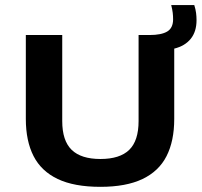

<svg xmlns="http://www.w3.org/2000/svg" viewBox="-20 -734 800 762"><path d="M378.5 7.5Q274.5 7.5 209.2 -23.5Q144 -54.5 113.2 -114.5Q82.5 -174.5 82.5 -262V-595H227V-253.5Q227 -175.5 264.5 -139.2Q302 -103 378.5 -103Q455.5 -103 492.8 -139.2Q530 -175.5 530 -253.5V-595H573.5Q620.5 -595 643.8 -609Q667 -623 667 -657.5Q667 -670.5 665.5 -683.2Q664 -696 659.5 -714H751Q756.5 -696.5 758.2 -682.5Q760 -668.5 760 -654Q760 -608.5 737 -580Q714 -551.5 671.5 -541V-262Q671.5 -174.5 641 -114.5Q610.5 -54.5 545.5 -23.5Q480.5 7.5 378.5 7.5Z"/></svg>

Font: Encode Sans SC Expanded SemiBold
Style: Regular
Weight: 600
Width: 7
Designer: Multiple Designers
Foundry: Impallari Type
Version: Version 3.002